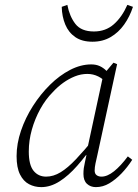

<svg xmlns="http://www.w3.org/2000/svg" viewBox="-20 -754 567 787"><path d="M149 13Q122 13 99 1Q76 -11 62 -39Q48 -67 48 -114Q48 -165 66 -218Q84 -271 115 -319.5Q146 -368 185 -406.5Q224 -445 267.5 -467.5Q311 -490 354 -490Q374 -490 389 -483Q404 -476 416 -464Q428 -452 438 -434L421 -410Q404 -430 383 -440.5Q362 -451 338 -451Q312 -451 287 -441Q262 -431 239 -414.5Q216 -398 196 -376Q167 -347 145 -307Q123 -267 110.5 -222.5Q98 -178 98 -133Q98 -78 117.5 -54Q137 -30 169 -30Q199 -30 228.5 -48Q258 -66 291.5 -101.5Q325 -137 368 -189L374 -165H367Q332 -115 296.5 -74.5Q261 -34 224 -10.5Q187 13 149 13ZM373 13Q351 13 336.5 -0.5Q322 -14 322 -41Q322 -54 323.5 -65Q325 -76 328 -88.5Q331 -101 334 -117L333 -121L404 -450L408 -453L445 -497L460 -491L379 -118Q375 -101 371.5 -84.5Q368 -68 368 -55Q368 -42 376 -36Q384 -30 396 -30Q420 -30 447.5 -52Q475 -74 504 -113L522 -99Q502 -68 478 -43Q454 -18 428 -2.5Q402 13 373 13ZM359 -583Q316 -583 288.5 -602Q261 -621 247.5 -653.5Q234 -686 233 -726L256 -734Q265 -687 289 -656Q313 -625 365 -625Q413 -625 446.5 -654.5Q480 -684 502 -734L525 -726Q512 -686 489 -653.5Q466 -621 433.5 -602Q401 -583 359 -583Z"/></svg>

Font: Source Serif 4 18pt Light
Style: Italic
Weight: 300
Italic angle: -12°
Designer: Frank Grießhammer
Foundry: Adobe Systems Incorporated
Version: Version 4.004;hotconv 1.0.116;makeotfexe 2.5.65601